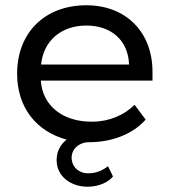

<svg xmlns="http://www.w3.org/2000/svg" viewBox="-20 -530 644 729"><path d="M313 179C358 179 393 160 409 140L390 101C370 117 345 128 315 128C279 128 252 104 252 68C252 37 279 10 318 10C408 10 487 -23 533 -76L491 -132C452 -93 394 -68 330 -68C218 -67 141 -129 135 -224H559V-258C559 -408 458 -510 308 -510C150 -510 45 -406 45 -250C45 -123 117 -31 233 0C210 18 195 45 195 78C195 139 248 179 313 179ZM136 -285C145 -375 212 -433 308 -433C403 -433 467 -376 470 -285Z"/></svg>

Font: Gully
Style: Regular
Weight: 400
Designer: jaikishan Patel
Foundry: MagicType
Version: Version 1.000;Glyphs 3.2 (3242)